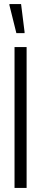

<svg xmlns="http://www.w3.org/2000/svg" viewBox="-20 -918 202 938"><path d="M51 0V-688H110V0ZM60 -756 26 -893V-898H83L100 -762V-756Z"/></svg>

Font: Saira UltraCondensed
Style: Regular
Weight: 400
Width: 1
Designer: Hector Gatti with collaboration of the Omnibus-Type team
Foundry: Omnibus-Type
Version: Version 1.101